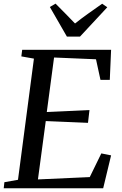

<svg xmlns="http://www.w3.org/2000/svg" viewBox="-25 -1010 653 1030"><path d="M-5 0 -1.5 -32.5 71.5 -45.5 157 -695.5 89.5 -707.5 94 -743H571L564 -581.5H514L490 -692L265 -701.5L226 -409L455 -419.5L447 -351L220.5 -360.5L178.5 -47.5L456.5 -60L518.5 -187L571 -176.5L528.5 0ZM334 -813.5 242.5 -972.5 273 -990.5Q299 -964 325.2 -937.8Q351.5 -911.5 377.5 -884Q411.5 -911 448 -937Q484.5 -963 523 -990L550.5 -971L404 -813.5Z"/></svg>

Font: Merriweather 60pt
Style: Italic
Weight: 400
Italic angle: -7.8°
Version: Version 2.101